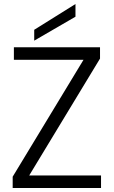

<svg xmlns="http://www.w3.org/2000/svg" viewBox="-20 -934 565 954"><path d="M477 -643C477 -643 477 -699 477 -699C477 -699 49 -699 49 -699C49 -699 49 -637 49 -637C49 -637 395 -637 395 -637C395 -637 43 -56 43 -56C43 -56 43 0 43 0C43 0 482 0 482 0C482 0 482 -62 482 -62C482 -62 125 -62 125 -62C125 -62 477 -643 477 -643ZM355 -914C355 -914 150 -786 150 -786C150 -786 150 -732 150 -732C150 -732 355 -851 355 -851C355 -851 355 -914 355 -914Z"/></svg>

Font: wox.body
Style: Regular
Weight: 500
Designer: Ninad Kale (Devanagari), Jonny Pinhorn (Latin)
Foundry: Indian Type Foundry
Version: ""